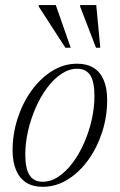

<svg xmlns="http://www.w3.org/2000/svg" viewBox="-20 -710 462 740"><path d="M277.5 -464.5Q315 -464.5 340.8 -448.5Q366.5 -432.5 379.8 -401.2Q393 -370 393 -324.5Q393 -261 373.8 -201.2Q354.5 -141.5 320.5 -94Q286.5 -46.5 241.2 -18.2Q196 10 144.5 10Q107 10 81.2 -6.2Q55.5 -22.5 42 -54Q28.5 -85.5 28.5 -130.5Q28.5 -193.5 47.8 -253.2Q67 -313 101.2 -360.5Q135.5 -408 180.5 -436.2Q225.5 -464.5 277.5 -464.5ZM144 -9.5Q176 -9.5 205.5 -29.2Q235 -49 260.2 -82.8Q285.5 -116.5 304.2 -159.2Q323 -202 333.5 -248.5Q344 -295 344 -340Q344 -395 327.8 -420Q311.5 -445 277.5 -445Q246 -445 216.5 -425.2Q187 -405.5 161.8 -371.8Q136.5 -338 117.8 -295.2Q99 -252.5 88.2 -206Q77.5 -159.5 77.5 -115Q77.5 -60 94 -34.8Q110.5 -9.5 144 -9.5ZM252.5 -526H232L129.5 -684.5V-690.5H195ZM366.5 -526H350L289 -684.5V-690.5H351Z"/></svg>

Font: Newsreader 36pt Light
Style: Italic
Weight: 300
Italic angle: -17°
Designer: Hugues Gentile
Foundry: Production Type
Version: Version 1.003